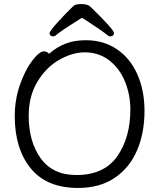

<svg xmlns="http://www.w3.org/2000/svg" viewBox="-20 -912 785 950"><path d="M357 -806Q280 -758 256 -737Q251 -732 243 -732Q235 -732 230 -736.5Q225 -741 225 -748Q225 -757 265 -801.5Q305 -846 344 -883Q355 -892 382 -892Q396 -892 408 -889Q420 -886 426 -880Q544 -766 544 -748Q544 -741 539 -736.5Q534 -732 526 -732Q518 -732 513 -737Q481 -763 408 -810Q405 -812 385 -824ZM197 -658Q211 -658 223 -646Q260 -679 304 -696Q348 -713 405 -713Q493 -713 559 -668Q625 -623 660 -543.5Q695 -464 695 -363Q695 -256 659 -170Q623 -84 549 -33Q475 18 366 18Q211 18 132 -79Q53 -176 53 -337Q53 -420 79 -493.5Q105 -567 140 -612.5Q175 -658 197 -658ZM358 -46Q495 -46 560 -138.5Q625 -231 625 -371Q625 -442 599 -507Q573 -572 521.5 -612.5Q470 -653 399 -653Q338 -653 273 -616Q208 -579 165 -507.5Q122 -436 122 -339Q122 -211 181.5 -128.5Q241 -46 358 -46Z"/></svg>

Font: Iansui 0.93
Style: Regular
Weight: 400
Designer: But Ko / Fontworks Inc.
Foundry: zi-hi.com / Fontworks Inc.
Version: Version 0.931